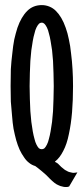

<svg xmlns="http://www.w3.org/2000/svg" viewBox="-20 -664 333 769"><path d="M195.3 -319.3Q195.3 -292 194.3 -267.6Q193.4 -242.2 192.4 -218.8Q190.4 -195.3 188.5 -175.8Q185.5 -155.3 182.6 -137.7Q179.7 -121.1 175.8 -107.4Q172.9 -94.7 168 -85Q163.1 -75.2 158.2 -70.3Q153.3 -66.4 147.5 -66.4Q147.5 -66.4 147.5 -66.4Q147.5 -66.4 147.5 -66.4Q140.6 -66.4 135.7 -70.3Q130.9 -75.2 126 -85Q121.1 -94.7 118.2 -107.4Q114.3 -121.1 111.3 -137.7Q108.4 -155.3 105.5 -175.8Q103.5 -195.3 101.6 -218.8Q100.6 -242.2 99.6 -267.6Q98.6 -292 98.6 -319.3Q98.6 -319.3 98.6 -319.3Q98.6 -319.3 98.6 -319.3Q98.6 -345.7 99.6 -371.1Q100.6 -396.5 101.6 -419.9Q103.5 -443.4 105.5 -462.9Q108.4 -482.4 111.3 -500Q114.3 -517.6 118.2 -530.3Q121.1 -543.9 126 -553.7Q130.9 -563.5 135.7 -568.4Q140.6 -573.2 147.5 -573.2Q147.5 -573.2 147.5 -573.2Q147.5 -573.2 147.5 -573.2Q153.3 -573.2 158.2 -568.4Q163.1 -563.5 168 -553.7Q172.9 -543.9 175.8 -530.3Q179.7 -517.6 182.6 -500Q185.5 -482.4 188.5 -462.9Q190.4 -443.4 192.4 -419.9Q193.4 -396.5 194.3 -371.1Q195.3 -345.7 195.3 -319.3Q195.3 -319.3 195.3 -319.3Q195.3 -319.3 195.3 -319.3ZM290 26.4Q290 26.4 290 26.4Q290 26.4 290 26.4Q288.1 26.4 284.2 27.3Q280.3 28.3 275.4 28.3Q275.4 28.3 275.4 28.3Q275.4 28.3 275.4 28.3Q269.5 28.3 263.7 26.4Q257.8 25.4 252.9 23.4Q247.1 20.5 240.2 16.6Q233.4 11.7 225.6 4.9Q225.6 4.9 225.6 4.9Q225.6 4.9 225.6 4.9Q217.8 -2.9 211.9 -8.8Q205.1 -13.7 200.2 -15.6Q200.2 -15.6 200.2 -16.6Q201.2 -17.6 201.2 -17.6Q201.2 -17.6 201.2 -17.6Q201.2 -17.6 201.2 -17.6Q219.7 -32.2 233.4 -59.6Q248 -86.9 255.9 -127Q264.6 -167 268.6 -214.8Q272.5 -262.7 272.5 -319.3Q272.5 -319.3 272.5 -319.3Q272.5 -319.3 272.5 -319.3Q272.5 -354.5 270.5 -386.7Q268.6 -419.9 264.6 -450.2Q261.7 -480.5 255.9 -505.9Q251 -531.2 243.2 -552.7Q235.4 -575.2 225.6 -591.8Q215.8 -608.4 204.1 -620.1Q192.4 -631.8 177.7 -637.7Q163.1 -643.6 147.5 -643.6Q147.5 -643.6 147.5 -643.6Q147.5 -643.6 147.5 -643.6Q129.9 -643.6 115.2 -637.7Q100.6 -631.8 88.9 -620.1Q77.1 -608.4 67.4 -591.8Q57.6 -575.2 49.8 -552.7Q43 -531.2 37.1 -505.9Q32.2 -480.5 29.3 -450.2Q25.4 -419.9 23.4 -386.7Q22.5 -354.5 22.5 -319.3Q22.5 -319.3 22.5 -319.3Q22.5 -319.3 22.5 -319.3Q22.5 -287.1 23.4 -256.8Q25.4 -227.5 28.3 -200.2Q30.3 -171.9 34.2 -148.4Q39.1 -124 44.9 -102.5Q50.8 -82 58.6 -64.5Q66.4 -47.9 76.2 -34.2Q85 -20.5 96.7 -11.7Q107.4 -2.9 121.1 1Q121.1 1 121.1 1Q121.1 1 121.1 1Q126 4.9 132.8 9.8Q139.6 15.6 148.4 22.5Q155.3 28.3 164.1 36.1Q171.9 43.9 179.7 51.8Q179.7 51.8 179.7 51.8Q179.7 51.8 179.7 51.8Q189.5 61.5 198.2 68.4Q207 75.2 214.8 78.1Q222.7 82 229.5 83Q235.4 85 241.2 85Q241.2 85 241.2 85Q241.2 85 241.2 85Q243.2 85 245.1 85Q247.1 85 249 85Q251 85 252.9 84Q254.9 84 256.8 83Q256.8 83 273.4 54.7Q290 26.4 290 26.4Z"/></svg>

Font: AgendaMediumCondGoodkids
Style: AgendaMediumCondGoodkids
Weight: 500
Designer: ""
Version: ""